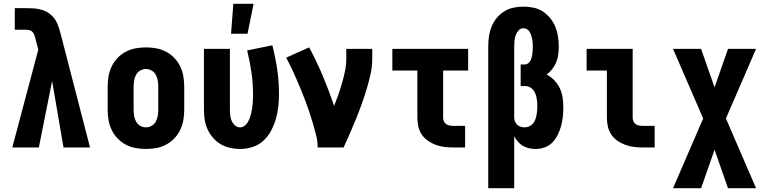

<svg xmlns="http://www.w3.org/2000/svg" viewBox="-20 -778 4040 1013"><path d="M45 0 182 -516 167 -574V-575Q164 -584 161 -593Q158 -602 152 -609Q146 -616 136.5 -618.5Q127 -621 118 -621H58V-735H118Q136 -735 154 -734Q172 -733 189.5 -729Q207 -725 223.5 -717Q240 -709 253 -696Q272 -678 282.5 -653Q293 -628 299 -603L455 0H315L255 -351L185 0Z M750 8Q723 8 695.5 3Q668 -2 643.5 -15Q619 -28 600 -48Q581 -68 569 -93Q557 -118 552.5 -145.5Q548 -173 548 -200V-320Q548 -347 552.5 -374.5Q557 -402 569 -427Q581 -452 600 -472Q619 -492 643.5 -505Q668 -518 695.5 -523Q723 -528 750 -528Q777 -528 804.5 -523Q832 -518 856.5 -505Q881 -492 900 -472Q919 -452 931 -427Q943 -402 947.5 -374.5Q952 -347 952 -320V-200Q952 -173 947.5 -145.5Q943 -118 931 -93Q919 -68 900 -48Q881 -28 856.5 -15Q832 -2 804.5 3Q777 8 750 8ZM750 -106Q766 -106 780.5 -114.5Q795 -123 802.5 -137.5Q810 -152 812.5 -168Q815 -184 815 -200V-320Q815 -336 812.5 -352Q810 -368 802.5 -382.5Q795 -397 780.5 -405.5Q766 -414 750 -414Q734 -414 719.5 -405.5Q705 -397 697.5 -382.5Q690 -368 687.5 -352Q685 -336 685 -320V-200Q685 -184 687.5 -168Q690 -152 697.5 -137.5Q705 -123 719.5 -114.5Q734 -106 750 -106Z M1199 -600 1211 -758H1318L1286 -600ZM1246 8Q1219 8 1193 2Q1167 -4 1144 -17.5Q1121 -31 1103.5 -51.5Q1086 -72 1075 -96Q1064 -120 1060 -146.5Q1056 -173 1056 -200V-520H1193V-200Q1193 -185 1194.5 -170Q1196 -155 1202 -141Q1208 -127 1219.5 -116.5Q1231 -106 1246 -106Q1259 -106 1269.5 -113.5Q1280 -121 1286.5 -132Q1293 -143 1297.5 -155Q1302 -167 1305 -179.5Q1308 -192 1310 -204.5Q1312 -217 1313 -229.5Q1314 -242 1314.5 -255Q1315 -268 1315 -280Q1315 -339 1306.5 -397Q1298 -455 1284 -512L1417 -539Q1433 -476 1442.5 -412Q1452 -348 1452 -283Q1452 -249 1448.5 -216Q1445 -183 1435.5 -150.5Q1426 -118 1410 -88Q1394 -58 1369.5 -35.5Q1345 -13 1312.5 -2.5Q1280 8 1246 8Z M1656 0Q1656 -32 1648.5 -62.5Q1641 -93 1632 -123.5Q1623 -154 1613 -184Q1603 -214 1592 -243.5Q1581 -273 1569 -302Q1557 -331 1544.5 -360Q1532 -389 1518.5 -417.5Q1505 -446 1490 -474L1611 -528Q1651 -454 1683.5 -376.5Q1716 -299 1743 -219Q1755 -249 1765.5 -279.5Q1776 -310 1785 -341Q1794 -372 1800.5 -404Q1807 -436 1807 -468V-520H1944V-468Q1944 -427 1935 -386.5Q1926 -346 1914 -306.5Q1902 -267 1888 -228Q1874 -189 1858.5 -151Q1843 -113 1826.5 -75Q1810 -37 1793 0Z M2370 0Q2346 0 2323 -3Q2300 -6 2278.5 -14Q2257 -22 2237.5 -35.5Q2218 -49 2205 -68.5Q2192 -88 2187 -111Q2182 -134 2182 -157V-406H2050V-520H2450V-406H2318V-157Q2318 -147 2322 -138Q2326 -129 2333.5 -123.5Q2341 -118 2350.5 -116Q2360 -114 2370 -114H2434V0Z M2556 215V-535Q2556 -561 2560 -587.5Q2564 -614 2574 -638.5Q2584 -663 2601 -683.5Q2618 -704 2640.5 -718Q2663 -732 2689 -737.5Q2715 -743 2742 -743Q2769 -743 2795 -737.5Q2821 -732 2843.5 -717.5Q2866 -703 2883 -682Q2900 -661 2910 -636.5Q2920 -612 2924 -586Q2928 -560 2928 -533Q2928 -512 2925.5 -491Q2923 -470 2915 -450.5Q2907 -431 2894 -414Q2881 -397 2864 -385Q2887 -373 2905 -354Q2923 -335 2934 -311.5Q2945 -288 2948.5 -262.5Q2952 -237 2952 -211Q2952 -186 2949.5 -161.5Q2947 -137 2940.5 -113.5Q2934 -90 2923 -67.5Q2912 -45 2895 -27Q2878 -9 2854 -0.5Q2830 8 2806 8Q2788 8 2771 4Q2754 0 2739 -8.5Q2724 -17 2712.5 -30.5Q2701 -44 2693 -59V215ZM2748 -106Q2760 -106 2771.5 -111Q2783 -116 2791 -125Q2799 -134 2803.5 -145.5Q2808 -157 2810.5 -169Q2813 -181 2814 -193Q2815 -205 2815 -217V-218Q2815 -230 2814 -241.5Q2813 -253 2810.5 -264.5Q2808 -276 2803.5 -286.5Q2799 -297 2791 -306Q2783 -315 2772.5 -319.5Q2762 -324 2750 -324H2727V-438H2750Q2759 -438 2766.5 -444Q2774 -450 2778.5 -458Q2783 -466 2785 -475Q2787 -484 2788.5 -493Q2790 -502 2790.5 -511.5Q2791 -521 2791 -530Q2791 -540 2790.5 -550.5Q2790 -561 2788 -571Q2786 -581 2783 -590.5Q2780 -600 2775 -609Q2770 -618 2761 -623.5Q2752 -629 2742 -629Q2727 -629 2716.5 -618Q2706 -607 2701 -593Q2696 -579 2694.5 -564.5Q2693 -550 2693 -535V-158Q2693 -148 2697 -137.5Q2701 -127 2708.5 -120Q2716 -113 2726.5 -109.5Q2737 -106 2748 -106Z M3370 0Q3346 0 3323 -3Q3300 -6 3278.5 -14Q3257 -22 3237.5 -35.5Q3218 -49 3205 -68.5Q3192 -88 3187 -111Q3182 -134 3182 -157V-406H3075V-520H3318V-157Q3318 -147 3322 -138Q3326 -129 3333.5 -123.5Q3341 -118 3350.5 -116Q3360 -114 3370 -114H3434V0Z M3531 215 3690 -153 3531 -520H3679L3750 -317L3821 -520H3969L3810 -153L3969 215H3821L3750 12L3679 215Z"/></svg>

Font: Iosevka SS18 Heavy
Style: Regular
Weight: 900
Monospace: yes
Designer: Belleve Invis
Foundry: Belleve Invis
Version: Version 25.1.1; ttfautohint (v1.8.4)